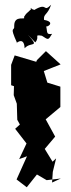

<svg xmlns="http://www.w3.org/2000/svg" viewBox="-20 -771 302 811"><path d="M200 0 203 -45 217 -102 202 -88 169 -142 213 -194 173 -267C194 -284 214 -302 235 -319V-405L180 -422L165 -471L236 -499L174 -555L136 -517L133 -510L42 -537L27 -497V-411L39 -407L38 -369L51 -333L53 -265L64 -245L44 -227L92 -165L61 -99L94 -111L50 -13L93 20L136 -34L177 -10L237 -17ZM129 -592C150 -616 121 -626 157 -620C185 -602 183 -600 200 -628C172 -623 182 -638 174 -663C170 -649 222 -677 166 -687C163 -714 180 -705 196 -751C160 -715 184 -764 125 -729C125 -729 95 -739 115 -736C88 -708 96 -722 81 -699C92 -683 40 -711 40 -662C43 -635 17 -667 52 -590C38 -579 82 -626 84 -567C110 -597 150 -566 98 -624Z"/></svg>

Font: Asimov Aggro
Style: Condensed
Weight: 500
Designer: Google
Version: Version 2.000980; 2014